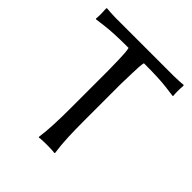

<svg xmlns="http://www.w3.org/2000/svg" viewBox="-188 -816 949 949"><g transform="rotate(45 286.0 -342.0)"><path d="M240.7 -471.7Q240.7 -478 240.2 -498.8Q239.7 -519.5 239.3 -544.9Q238.8 -570.3 237.1 -592.5Q235.4 -614.7 232.4 -624Q126.5 -624 72.3 -616.9Q18.1 -609.9 18.1 -609.9L16.1 -613.8Q19 -638.2 16.1 -683.6L18.1 -687Q30.8 -686 47.9 -684.8Q64.9 -683.6 81.5 -683.6H490.7Q507.8 -683.6 524.9 -684.8Q542 -686 554.2 -687L556.6 -683.6Q553.2 -638.2 556.6 -613.8L554.2 -609.9Q554.2 -609.9 500.7 -616.9Q447.3 -624 339.8 -624Q336.9 -614.7 335.4 -592.5Q334 -570.3 333.5 -544.9Q333 -519.5 332.3 -498.8Q331.5 -478 331.5 -471.7V-212.4Q331.5 -152.8 333.7 -99.1Q335.9 -45.4 342.8 0L339.8 2.9Q330.6 1 313 0.5Q295.4 0 286.1 0Q276.9 0 259.3 0.5Q241.7 1 232.4 2.9L230 0Q236.3 -43.5 238.5 -98.1Q240.7 -152.8 240.7 -212.4Z"/></g></svg>

Font: Kurinto Seri
Style: Regular
Weight: 400
Designer: Kurinto was developed by Clint Goss from a range of fonts that are compatible with the SIL Open Font License Version 1.1
Foundry: Clinton F. Goss
Version: Version 2.196; July 25, 2020